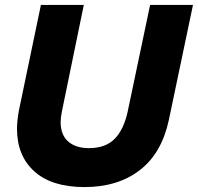

<svg xmlns="http://www.w3.org/2000/svg" viewBox="-20 -749 803 779"><path d="M49 -226Q49 -260 57 -302L146 -729H320L231 -296Q226 -271 226 -254Q226 -202 256.5 -175Q287 -148 341 -148Q408 -148 445 -185.5Q482 -223 498 -296L589 -729H763L665 -262Q636 -127 547 -58.5Q458 10 323 10Q190 10 119.5 -53.5Q49 -117 49 -226Z"/></svg>

Font: Mona Sans ExtraBold
Style: Italic
Weight: 800
Italic angle: -11.7°
Designer: Deni Anggara
Foundry: GitHub
Version: Version 2.000